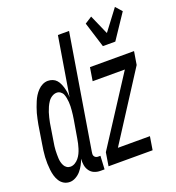

<svg xmlns="http://www.w3.org/2000/svg" viewBox="-155 -883 922 1003"><g transform="rotate(-20 305.5 -381.5)"><path d="M255 8H232Q214 8 198.5 1.5Q183 -5 173 -19Q163 -33 160 -50.5Q157 -68 159 -86Q153 -70 144.5 -54Q136 -38 124 -24Q112 -10 95.5 -1Q79 8 63 8Q45 8 30.5 -0.5Q16 -9 7 -23.5Q-2 -38 -6.5 -54Q-11 -70 -13 -87.5Q-15 -105 -15.5 -122.5Q-16 -140 -15 -158Q-14 -176 -11.5 -194Q-9 -212 -6 -230L10 -330Q13 -345 16 -360Q19 -375 23 -389.5Q27 -404 32.5 -419Q38 -434 44 -448.5Q50 -463 58.5 -476.5Q67 -490 78.5 -502Q90 -514 104.5 -521Q119 -528 134 -528Q148 -528 160.5 -523Q173 -518 181.5 -508.5Q190 -499 195.5 -486.5Q201 -474 204.5 -461.5Q208 -449 210 -435.5Q212 -422 212 -408L266 -735H328L224 -102Q223 -96 222.5 -89.5Q222 -83 225 -77.5Q228 -72 233.5 -69Q239 -66 245 -66H259ZM93 -66Q106 -66 118 -73Q130 -80 139 -91Q148 -102 154 -114.5Q160 -127 164 -140Q168 -153 171 -166Q174 -179 176 -192L193 -292Q195 -304 196.5 -316Q198 -328 199 -339.5Q200 -351 200.5 -363Q201 -375 200 -386Q199 -397 197 -408.5Q195 -420 191 -430Q187 -440 177.5 -447Q168 -454 157 -454Q143 -454 130 -446Q117 -438 108.5 -425.5Q100 -413 94 -399.5Q88 -386 83.5 -372.5Q79 -359 76 -345.5Q73 -332 70 -318L54 -218Q52 -207 50.5 -195.5Q49 -184 48.5 -173Q48 -162 48 -150.5Q48 -139 48.5 -128.5Q49 -118 51.5 -107.5Q54 -97 59 -87.5Q64 -78 73 -72Q82 -66 93 -66ZM467 -600 423 -741 462 -766 510 -657 596 -771 627 -736 536 -600ZM525 0H280L292 -74L533 -446H354L366 -520H611L599 -447L359 -74H537Z"/></g></svg>

Font: Iosevka Extended
Style: Italic
Weight: 400
Width: 7
Italic angle: -9°
Monospace: yes
Designer: Belleve Invis
Foundry: Belleve Invis
Version: Version 32.5.0; ttfautohint (v1.8.4)